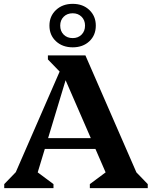

<svg xmlns="http://www.w3.org/2000/svg" viewBox="-20 -978 790 998"><path d="M2 0V-21L62 -83L290 -606L229 -669V-690H424L689 -82L748 -21V0H447V-21L529 -82L476 -204H213L176 -82L258 -21V0ZM230 -260H452L321 -561ZM358 -732Q305 -732 271 -763.5Q237 -795 237 -845Q237 -894 271 -926Q305 -958 358 -958Q411 -958 444.5 -926Q478 -894 478 -845Q478 -795 444.5 -763.5Q411 -732 358 -732ZM358 -780Q386 -780 404 -798Q422 -816 422 -845Q422 -873 404 -891Q386 -909 358 -909Q329 -909 311 -891Q293 -873 293 -845Q293 -816 311 -798Q329 -780 358 -780Z"/></svg>

Font: Platypi SemiBold
Style: Regular
Weight: 600
Designer: David Sargent
Foundry: Bolt Cutter Type
Version: Version 1.200; ttfautohint (v1.8.4.7-5d5b)